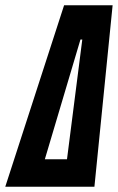

<svg xmlns="http://www.w3.org/2000/svg" viewBox="-67 -708 447 728"><path d="M-47 0 176 -688H360L291 0ZM103 -104H187L245 -558H238Z"/></svg>

Font: Saira UltraCondensed ExtraBold
Style: Italic
Weight: 800
Width: 1
Italic angle: -12°
Designer: Hector Gatti with collaboration of the Omnibus-Type team
Foundry: Omnibus-Type
Version: Version 1.101